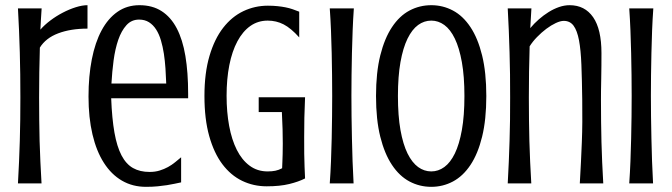

<svg xmlns="http://www.w3.org/2000/svg" viewBox="-20 -703 2576 736"><path d="M315.4 -593.3Q251 -593.3 203.1 -575.2Q155.3 -557.1 132.8 -520.5Q129.9 -425.8 129.9 -329.6Q129.9 -284.2 130.4 -243.2Q130.9 -202.1 131.8 -162.6Q132.8 -123 134.8 -83.3Q136.7 -43.5 139.2 0H48.8Q51.3 -43.5 53 -83.3Q54.7 -123 55.9 -162.6Q57.1 -202.1 57.6 -243.2Q58.1 -284.2 58.1 -329.6Q58.1 -375 57.6 -417.7Q57.1 -460.4 55.9 -502.2Q54.7 -543.9 53 -585.7Q51.3 -627.4 48.8 -670.9H139.6Q138.2 -647.9 137 -629.9Q135.7 -611.8 134.8 -589.4Q150.4 -607.4 173.1 -624.5Q195.8 -641.6 220.7 -654.5Q245.6 -667.5 270.5 -675.3Q295.4 -683.1 315.4 -683.1Z M553.2 -43.9Q574.7 -43.9 592 -49.3Q609.4 -54.7 624 -62.7Q638.7 -70.8 650.9 -80.8Q663.1 -90.8 674.3 -100.1V-3.9Q661.6 -1.5 648.7 1.5Q635.7 4.4 619.9 6.8Q604 9.3 584.5 11.2Q564.9 13.2 539.6 13.2Q488.3 13.2 447.5 -10.5Q406.7 -34.2 378.2 -78.9Q349.6 -123.5 334.5 -187.7Q319.3 -252 319.3 -333Q319.3 -411.1 332 -475.8Q344.7 -540.5 369.4 -586.4Q394 -632.3 430.4 -657.7Q466.8 -683.1 514.6 -683.1Q564 -683.1 599.4 -660.4Q634.8 -637.7 657.5 -594.5Q680.2 -551.3 690.7 -488.3Q701.2 -425.3 701.2 -344.2V-326.2H406.2Q409.2 -248.5 418.7 -194.8Q428.2 -141.1 445.8 -107.4Q463.4 -73.7 490 -58.8Q516.6 -43.9 553.2 -43.9ZM617.2 -382.8Q616.2 -411.1 614.3 -440.4Q612.3 -469.7 608.2 -497.1Q604 -524.4 596.9 -548.3Q589.8 -572.3 578.6 -589.8Q567.4 -607.4 551.3 -617.7Q535.2 -627.9 513.2 -627.9Q483.9 -627.9 464.6 -606.4Q445.3 -585 433.3 -550.3Q421.4 -515.6 415.5 -471.7Q409.7 -427.7 407.2 -382.8Z M971.7 -330.1H1149.4Q1147.5 -290 1146.7 -251.5Q1146 -212.9 1146 -177.7Q1146 -142.6 1146.2 -113.5Q1146.5 -84.5 1147.5 -63.5Q1148.4 -38.6 1149.4 -19Q1124.5 -6.3 1088.9 2.4Q1053.2 11.2 1002.4 11.2Q951.7 11.2 908.2 -9.8Q864.7 -30.8 832.5 -73.5Q800.3 -116.2 782 -181.4Q763.7 -246.6 763.7 -335Q763.7 -423.3 783 -488.5Q802.2 -553.7 835.4 -596.4Q868.7 -639.2 912.8 -660.2Q957 -681.2 1006.8 -681.2Q1027.3 -681.2 1043.9 -679.4Q1060.5 -677.7 1075 -674.8Q1089.4 -671.9 1102.1 -667.5Q1114.7 -663.1 1127 -658.2V-559.6Q1095.2 -595.2 1067.1 -609.6Q1039.1 -624 1006.3 -624Q968.8 -624 939.5 -603.3Q910.2 -582.5 889.9 -544.4Q869.6 -506.3 859.1 -453.4Q848.6 -400.4 848.6 -335.9Q848.6 -273.4 858.4 -220.5Q868.2 -167.5 887.7 -128.7Q907.2 -89.8 936.8 -67.9Q966.3 -45.9 1005.9 -45.9Q1022.9 -45.9 1035.9 -48.6Q1048.8 -51.3 1061.5 -58.1Q1062 -68.8 1062.5 -83Q1063 -95.2 1063.5 -112.5Q1064 -129.9 1064 -152.8Q1064 -177.7 1063.2 -208Q1062.5 -238.3 1060.5 -273.4H971.7Z M1336.4 -670.9Q1333.5 -629.4 1331.8 -585.9Q1330.1 -542.5 1329.1 -499.5Q1328.1 -456.5 1327.6 -415Q1327.1 -373.5 1327.1 -335.9Q1327.1 -298.3 1327.6 -256.8Q1328.1 -215.3 1329.1 -172.1Q1330.1 -128.9 1331.5 -85.2Q1333 -41.5 1335.4 0H1244.1Q1247.1 -41.5 1248.8 -85.2Q1250.5 -128.9 1251.5 -172.1Q1252.4 -215.3 1252.9 -256.8Q1253.4 -298.3 1253.4 -335.9Q1253.4 -373.5 1252.9 -415Q1252.4 -456.5 1251.5 -499.5Q1250.5 -542.5 1248.8 -585.9Q1247.1 -629.4 1244.1 -670.9Z M1844.2 -335Q1844.2 -244.6 1828.1 -179Q1812 -113.3 1783.4 -70.6Q1754.9 -27.8 1716.3 -7.3Q1677.7 13.2 1633.3 13.2Q1588.4 13.2 1549.8 -7.3Q1511.2 -27.8 1482.7 -70.6Q1454.1 -113.3 1437.7 -179Q1421.4 -244.6 1421.4 -335Q1421.4 -424.8 1437.7 -490.5Q1454.1 -556.2 1482.7 -599.1Q1511.2 -642.1 1549.8 -662.6Q1588.4 -683.1 1633.3 -683.1Q1677.7 -683.1 1716.3 -662.6Q1754.9 -642.1 1783.4 -599.1Q1812 -556.2 1828.1 -490.5Q1844.2 -424.8 1844.2 -335ZM1760.3 -335Q1760.3 -410.2 1750.5 -464.8Q1740.7 -519.5 1723.6 -554.9Q1706.5 -590.3 1683.3 -607.2Q1660.2 -624 1633.3 -624Q1606 -624 1582.8 -607.2Q1559.6 -590.3 1542.2 -554.9Q1524.9 -519.5 1515.1 -464.8Q1505.4 -410.2 1505.4 -335Q1505.4 -259.3 1515.1 -204.6Q1524.9 -149.9 1542.2 -114.7Q1559.6 -79.6 1582.8 -62.7Q1606 -45.9 1633.3 -45.9Q1660.2 -45.9 1683.3 -62.7Q1706.5 -79.6 1723.6 -114.7Q1740.7 -149.9 1750.5 -204.6Q1760.3 -259.3 1760.3 -335Z M2211.9 -321.3Q2210.9 -397.5 2208.7 -454.3Q2206.5 -511.2 2199.5 -548.6Q2192.4 -585.9 2178.7 -604.5Q2165 -623 2141.1 -623Q2128.4 -623 2110.6 -614.7Q2092.8 -606.4 2074.2 -592.5Q2055.7 -578.6 2038.6 -561Q2021.5 -543.5 2010.3 -525.4Q2007.3 -428.7 2007.3 -329.6Q2007.3 -284.2 2007.8 -243.2Q2008.3 -202.1 2009.3 -162.6Q2010.3 -123 2012.2 -83.3Q2014.2 -43.5 2016.6 0H1926.3Q1928.7 -43.5 1930.4 -83.3Q1932.1 -123 1933.3 -162.6Q1934.6 -202.1 1935.1 -243.2Q1935.5 -284.2 1935.5 -329.6Q1935.5 -375 1935.1 -417.7Q1934.6 -460.4 1933.3 -502.2Q1932.1 -543.9 1930.4 -585.7Q1928.7 -627.4 1926.3 -670.9H2017.1L2012.7 -595.2Q2027.3 -612.8 2045.4 -628.7Q2063.5 -644.5 2083 -656.7Q2102.5 -668.9 2123 -676Q2143.6 -683.1 2163.6 -683.1Q2221.7 -683.1 2253.7 -637Q2285.6 -590.8 2285.6 -499.5Q2285.6 -477.1 2285.4 -451.4Q2285.2 -425.8 2284.7 -401.1Q2284.2 -376.5 2283.9 -355.5Q2283.7 -334.5 2283.7 -321.3Q2283.7 -275.9 2284.2 -236.3Q2284.7 -196.8 2285.6 -158.7Q2286.6 -120.6 2288.3 -82Q2290 -43.5 2292.5 0H2202.6Q2205.1 -43.5 2207 -82Q2209 -120.6 2210.4 -158.7Q2211.9 -196.8 2212.2 -236.3Q2212.4 -275.9 2211.9 -321.3Z M2484.4 -670.9Q2481.4 -629.4 2479.7 -585.9Q2478 -542.5 2477.1 -499.5Q2476.1 -456.5 2475.6 -415Q2475.1 -373.5 2475.1 -335.9Q2475.1 -298.3 2475.6 -256.8Q2476.1 -215.3 2477.1 -172.1Q2478 -128.9 2479.5 -85.2Q2481 -41.5 2483.4 0H2392.1Q2395 -41.5 2396.7 -85.2Q2398.4 -128.9 2399.4 -172.1Q2400.4 -215.3 2400.9 -256.8Q2401.4 -298.3 2401.4 -335.9Q2401.4 -373.5 2400.9 -415Q2400.4 -456.5 2399.4 -499.5Q2398.4 -542.5 2396.7 -585.9Q2395 -629.4 2392.1 -670.9Z"/></svg>

Font: Crushed
Style: Regular
Weight: 400
Width: 3
Designer: Astigmatic (AOETI)
Foundry: Astigmatic (AOETI)
Version: Version 001.001